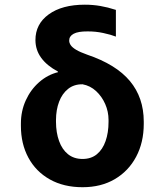

<svg xmlns="http://www.w3.org/2000/svg" viewBox="-20 -780 694 810"><path d="M129.5 -610.5Q129.2 -678.5 185.5 -719.3Q241.8 -760.2 337.7 -760.2Q372 -760.2 403.1 -754.8Q434.3 -749.5 468.9 -738.3V-625.6Q447.8 -633.9 415.4 -640.8Q383 -647.8 349.2 -647.5Q309.7 -647.8 290.6 -637.5Q271.6 -627.2 271.9 -608.6Q271.9 -599.1 278.4 -589.4Q285 -579.6 301.6 -569.7Q318.2 -559.9 347.7 -549.4Q469.6 -508.2 528 -438.2Q586.4 -368.2 586.5 -267V-257.2Q586.4 -179 554.4 -118.8Q522.5 -58.6 464.6 -24.4Q406.7 9.8 328.3 9.8Q248.7 9.8 190.1 -23.2Q131.4 -56.2 99.8 -114.7Q68.2 -173.1 68.2 -249V-258.8Q68.2 -311.3 88.7 -356.5Q109.3 -401.8 145 -433.2Q180.7 -464.6 225 -475.6L223.8 -478.5Q177.9 -503 153.9 -535.9Q129.8 -568.8 129.5 -610.5ZM216.2 -274V-266Q216.4 -220.5 229.2 -185.1Q241.9 -149.6 266.8 -129.5Q291.7 -109.4 328.3 -109.4Q364.5 -109.4 388.7 -129.3Q413 -149.3 425.4 -184.8Q437.9 -220.2 437.9 -266V-274Q437.9 -308.9 423.9 -341Q409.9 -373 385.3 -395.8Q360.6 -418.5 328.3 -424.4Q292.3 -424.9 267.2 -404.9Q242.2 -385 229.3 -350.8Q216.4 -316.7 216.2 -274Z"/></svg>

Font: Inter
Style: Regular
Weight: 400
Designer: Rasmus Andersson
Foundry: rsms
Version: Version 4.000;git-8c9346024